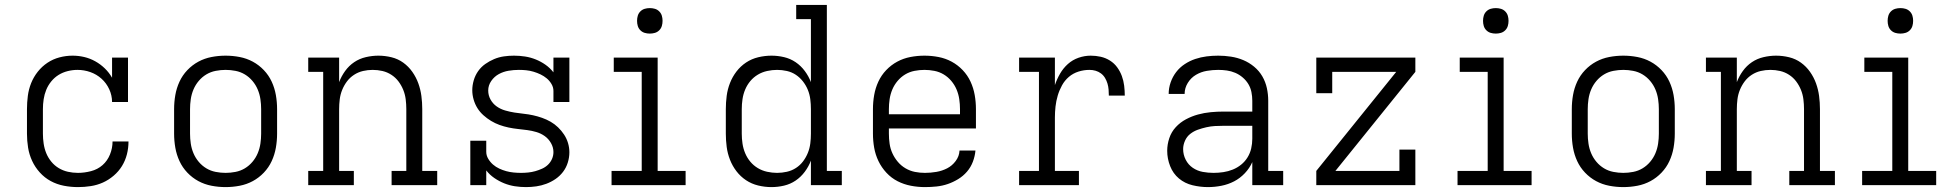

<svg xmlns="http://www.w3.org/2000/svg" viewBox="-20 -755 7990 783"><path d="M298 8Q269 8 240.5 2.5Q212 -3 187 -16.5Q162 -30 142.5 -51.5Q123 -73 111 -99Q99 -125 94.5 -153Q90 -181 90 -210V-310Q90 -337 93.5 -364Q97 -391 107 -416Q117 -441 134 -462.5Q151 -484 173.5 -499Q196 -514 222.5 -521Q249 -528 276 -528Q300 -528 323.5 -522.5Q347 -517 368.5 -505Q390 -493 407.5 -476Q425 -459 437 -438V-520H502V-339H437Q437 -366 425.5 -391Q414 -416 394 -434Q374 -452 348.5 -461Q323 -470 296 -470Q276 -470 256 -465Q236 -460 219 -449.5Q202 -439 189 -423Q176 -407 168.5 -388.5Q161 -370 158 -350Q155 -330 155 -310V-210Q155 -190 158 -169.5Q161 -149 168.5 -130.5Q176 -112 189 -96Q202 -80 219.5 -69.5Q237 -59 257 -54.5Q277 -50 298 -50Q324 -50 351 -57Q378 -64 398 -81.5Q418 -99 428.5 -125Q439 -151 439 -178H504Q504 -151 497.5 -125.5Q491 -100 477.5 -78Q464 -56 443.5 -38.5Q423 -21 399.5 -10.5Q376 0 350 4Q324 8 298 8Z M900 8Q871 8 842.5 2.5Q814 -3 789 -16.5Q764 -30 744 -51Q724 -72 712 -98Q700 -124 695 -152.5Q690 -181 690 -210V-310Q690 -339 695 -367.5Q700 -396 712 -422Q724 -448 744 -469Q764 -490 789 -503.5Q814 -517 842.5 -522.5Q871 -528 900 -528Q929 -528 957.5 -522.5Q986 -517 1011 -503.5Q1036 -490 1056 -469Q1076 -448 1088 -422Q1100 -396 1105 -367.5Q1110 -339 1110 -310V-210Q1110 -181 1105 -152.5Q1100 -124 1088 -98Q1076 -72 1056 -51Q1036 -30 1011 -16.5Q986 -3 957.5 2.5Q929 8 900 8ZM900 -50Q920 -50 940.5 -54Q961 -58 978.5 -68.5Q996 -79 1009.5 -95Q1023 -111 1031 -130Q1039 -149 1042 -169.5Q1045 -190 1045 -210V-310Q1045 -330 1042 -350.5Q1039 -371 1031 -390Q1023 -409 1009.5 -425Q996 -441 978.5 -451.5Q961 -462 940.5 -466Q920 -470 900 -470Q880 -470 859.5 -466Q839 -462 821.5 -451.5Q804 -441 790.5 -425Q777 -409 769 -390Q761 -371 758 -350.5Q755 -330 755 -310V-210Q755 -190 758 -169.5Q761 -149 769 -130Q777 -111 790.5 -95Q804 -79 821.5 -68.5Q839 -58 859.5 -54Q880 -50 900 -50Z M1237 0V-58H1298V-462H1237V-520H1363V-420Q1372 -444 1387.5 -465.5Q1403 -487 1424.5 -501.5Q1446 -516 1472 -522Q1498 -528 1523 -528Q1550 -528 1576.5 -521.5Q1603 -515 1624.5 -499.5Q1646 -484 1661.5 -462Q1677 -440 1686 -415Q1695 -390 1698.5 -363.5Q1702 -337 1702 -310V-58H1763V0H1577V-58H1637V-310Q1637 -330 1634.5 -350Q1632 -370 1624.5 -388.5Q1617 -407 1605 -423Q1593 -439 1576 -450Q1559 -461 1539.5 -465.5Q1520 -470 1500 -470Q1480 -470 1460.5 -465.5Q1441 -461 1424 -450Q1407 -439 1395 -423Q1383 -407 1375.5 -388.5Q1368 -370 1365.5 -350Q1363 -330 1363 -310V-58H1423V0Z M2125 8Q2102 8 2079.5 4.5Q2057 1 2036 -7.5Q2015 -16 1996 -29Q1977 -42 1963 -60V0H1898V-181H1963V-136Q1963 -121 1971 -107.5Q1979 -94 1990.5 -84Q2002 -74 2016 -67.5Q2030 -61 2044.5 -57Q2059 -53 2074.5 -51.5Q2090 -50 2105 -50Q2119 -50 2134 -51.5Q2149 -53 2163 -57Q2177 -61 2190.5 -67Q2204 -73 2214.5 -83Q2225 -93 2231 -106.5Q2237 -120 2237 -135Q2237 -154 2227 -171.5Q2217 -189 2201.5 -200Q2186 -211 2167.5 -216.5Q2149 -222 2130 -224.5Q2111 -227 2092 -229Q2073 -231 2054 -235Q2035 -239 2017 -245.5Q1999 -252 1982.5 -262Q1966 -272 1951.5 -285Q1937 -298 1927 -314Q1917 -330 1911.5 -349Q1906 -368 1906 -387Q1906 -407 1912 -427.5Q1918 -448 1930 -465Q1942 -482 1959 -494Q1976 -506 1995 -514Q2014 -522 2034.5 -525Q2055 -528 2076 -528Q2099 -528 2121.5 -524.5Q2144 -521 2165 -512.5Q2186 -504 2204.5 -491Q2223 -478 2237 -460V-520H2302V-339H2237V-384Q2237 -399 2229 -412.5Q2221 -426 2209.5 -435.5Q2198 -445 2184.5 -451.5Q2171 -458 2156 -462.5Q2141 -467 2126 -468.5Q2111 -470 2096 -470Q2075 -470 2054 -466.5Q2033 -463 2014.5 -453Q1996 -443 1983.5 -425Q1971 -407 1971 -386Q1971 -366 1980.5 -349Q1990 -332 2005.5 -321Q2021 -310 2040 -304.5Q2059 -299 2078 -296Q2097 -293 2116 -291Q2135 -289 2153.5 -285Q2172 -281 2190.5 -274.5Q2209 -268 2225.5 -258.5Q2242 -249 2256 -235.5Q2270 -222 2280.5 -206Q2291 -190 2296.5 -171.5Q2302 -153 2302 -134Q2302 -113 2295.5 -92Q2289 -71 2276 -54Q2263 -37 2245.5 -25Q2228 -13 2208 -5.5Q2188 2 2167 5Q2146 8 2125 8Z M2474 0V-58H2597V-462H2483V-520H2662V-58H2776V0ZM2630 -618Q2619 -618 2609 -621Q2599 -624 2591.5 -631.5Q2584 -639 2581 -649Q2578 -659 2578 -670Q2578 -681 2581 -691Q2584 -701 2591.5 -708.5Q2599 -716 2609 -719Q2619 -722 2630 -722Q2641 -722 2651 -719Q2661 -716 2668.5 -708.5Q2676 -701 2679 -691Q2682 -681 2682 -670Q2682 -659 2679 -649Q2676 -639 2668.5 -631.5Q2661 -624 2651 -621Q2641 -618 2630 -618Z M3126 8Q3099 8 3072 1.5Q3045 -5 3022.5 -20Q3000 -35 2983.5 -56.5Q2967 -78 2957 -103.5Q2947 -129 2943.5 -156Q2940 -183 2940 -210V-310Q2940 -337 2943.5 -364Q2947 -391 2957 -416.5Q2967 -442 2983.5 -463.5Q3000 -485 3022.5 -500Q3045 -515 3072 -521.5Q3099 -528 3126 -528Q3152 -528 3177.5 -522Q3203 -516 3224.5 -501.5Q3246 -487 3262 -465.5Q3278 -444 3287 -420V-677H3227V-735H3352V-58H3413V0H3287V-100Q3278 -76 3262 -54.5Q3246 -33 3224.5 -18.5Q3203 -4 3177.5 2Q3152 8 3126 8ZM3149 -50Q3169 -50 3189 -54.5Q3209 -59 3226 -70Q3243 -81 3255 -97Q3267 -113 3274.5 -131.5Q3282 -150 3284.5 -170Q3287 -190 3287 -210V-310Q3287 -330 3284.5 -350Q3282 -370 3274.5 -388.5Q3267 -407 3254.5 -423Q3242 -439 3225.5 -450Q3209 -461 3189 -465.5Q3169 -470 3149 -470Q3129 -470 3108.5 -465.5Q3088 -461 3070.5 -450.5Q3053 -440 3040 -424.5Q3027 -409 3019 -390Q3011 -371 3008 -350.5Q3005 -330 3005 -310V-210Q3005 -190 3008 -169.5Q3011 -149 3019 -130Q3027 -111 3040 -95.5Q3053 -80 3070.5 -69.5Q3088 -59 3108.5 -54.5Q3129 -50 3149 -50Z M3752 8Q3723 8 3694.5 2.5Q3666 -3 3640.5 -16Q3615 -29 3595 -50.5Q3575 -72 3562.5 -98Q3550 -124 3545 -152.5Q3540 -181 3540 -210V-310Q3540 -339 3545 -367.5Q3550 -396 3562 -422Q3574 -448 3594 -469Q3614 -490 3639 -503.5Q3664 -517 3692.5 -522.5Q3721 -528 3750 -528Q3779 -528 3807.5 -522.5Q3836 -517 3861 -503.5Q3886 -490 3906 -469Q3926 -448 3938 -422Q3950 -396 3955 -367.5Q3960 -339 3960 -310V-231H3605V-210Q3605 -189 3608 -168.5Q3611 -148 3619.5 -129.5Q3628 -111 3641.5 -95Q3655 -79 3673 -68.5Q3691 -58 3711 -54Q3731 -50 3752 -50Q3775 -50 3798.5 -54Q3822 -58 3842.5 -68.5Q3863 -79 3877.5 -98.5Q3892 -118 3893 -141H3958Q3956 -118 3947.5 -95.5Q3939 -73 3923.5 -55Q3908 -37 3887.5 -24.5Q3867 -12 3845 -4.5Q3823 3 3799.5 5.5Q3776 8 3752 8ZM3605 -289H3895V-310Q3895 -330 3892 -350.5Q3889 -371 3881 -390Q3873 -409 3859.5 -425Q3846 -441 3828.5 -451.5Q3811 -462 3790.5 -466Q3770 -470 3750 -470Q3730 -470 3709.5 -466Q3689 -462 3671.5 -451.5Q3654 -441 3640.5 -425Q3627 -409 3619 -390Q3611 -371 3608 -350.5Q3605 -330 3605 -310Z M4136 0V-58H4217V-462H4136V-520H4282V-408Q4290 -432 4303 -454.5Q4316 -477 4335 -494Q4354 -511 4378.5 -519.5Q4403 -528 4428 -528Q4449 -528 4469 -523.5Q4489 -519 4506.5 -508Q4524 -497 4536 -480.5Q4548 -464 4555 -445Q4562 -426 4564.5 -405.5Q4567 -385 4567 -365H4502Q4502 -377 4501 -389.5Q4500 -402 4496.5 -414Q4493 -426 4486.5 -437Q4480 -448 4470 -455.5Q4460 -463 4448 -466.5Q4436 -470 4423 -470Q4400 -470 4378 -463Q4356 -456 4339 -441.5Q4322 -427 4311 -407Q4300 -387 4293.5 -365Q4287 -343 4284.5 -320.5Q4282 -298 4282 -276V-58H4380V0Z M4906 8Q4875 8 4843.5 0.5Q4812 -7 4788 -27Q4764 -47 4752 -77.5Q4740 -108 4740 -140Q4740 -166 4748.5 -191.5Q4757 -217 4775 -236.5Q4793 -256 4816.5 -268.5Q4840 -281 4865.5 -288Q4891 -295 4917.5 -297.5Q4944 -300 4970 -300H5087V-344Q5087 -362 5083.5 -379.5Q5080 -397 5071 -412Q5062 -427 5048 -439Q5034 -451 5017.5 -458Q5001 -465 4983.5 -467.5Q4966 -470 4948 -470Q4925 -470 4901.5 -466Q4878 -462 4857.5 -450Q4837 -438 4824 -417Q4811 -396 4811 -372H4746Q4746 -396 4754 -419Q4762 -442 4776.5 -461Q4791 -480 4811.5 -493.5Q4832 -507 4854.5 -514.5Q4877 -522 4900.5 -525Q4924 -528 4948 -528Q4974 -528 5000 -524Q5026 -520 5050 -510Q5074 -500 5094.5 -483Q5115 -466 5128 -443.5Q5141 -421 5146.5 -395.5Q5152 -370 5152 -344V-58H5213V0H5087V-94Q5076 -69 5056.5 -48.5Q5037 -28 5013 -15.5Q4989 -3 4961.5 2.5Q4934 8 4906 8ZM4929 -50Q4949 -50 4969 -53Q4989 -56 5007.5 -63.5Q5026 -71 5041.5 -83.5Q5057 -96 5067.5 -113Q5078 -130 5082.5 -149.5Q5087 -169 5087 -189V-242H4970Q4952 -242 4934.5 -241Q4917 -240 4899.5 -236Q4882 -232 4865 -226Q4848 -220 4834 -209Q4820 -198 4812.5 -181Q4805 -164 4805 -147Q4805 -124 4815.5 -103.5Q4826 -83 4844.5 -70.5Q4863 -58 4885 -54Q4907 -50 4929 -50Z M5348 0V-58L5674 -462H5413V-375H5348V-520H5752V-462L5426 -58H5687V-145H5752V0Z M5924 0V-58H6047V-462H5933V-520H6112V-58H6226V0ZM6080 -618Q6069 -618 6059 -621Q6049 -624 6041.5 -631.5Q6034 -639 6031 -649Q6028 -659 6028 -670Q6028 -681 6031 -691Q6034 -701 6041.5 -708.5Q6049 -716 6059 -719Q6069 -722 6080 -722Q6091 -722 6101 -719Q6111 -716 6118.5 -708.5Q6126 -701 6129 -691Q6132 -681 6132 -670Q6132 -659 6129 -649Q6126 -639 6118.5 -631.5Q6111 -624 6101 -621Q6091 -618 6080 -618Z M6600 8Q6571 8 6542.5 2.5Q6514 -3 6489 -16.5Q6464 -30 6444 -51Q6424 -72 6412 -98Q6400 -124 6395 -152.5Q6390 -181 6390 -210V-310Q6390 -339 6395 -367.5Q6400 -396 6412 -422Q6424 -448 6444 -469Q6464 -490 6489 -503.5Q6514 -517 6542.5 -522.5Q6571 -528 6600 -528Q6629 -528 6657.5 -522.5Q6686 -517 6711 -503.5Q6736 -490 6756 -469Q6776 -448 6788 -422Q6800 -396 6805 -367.5Q6810 -339 6810 -310V-210Q6810 -181 6805 -152.5Q6800 -124 6788 -98Q6776 -72 6756 -51Q6736 -30 6711 -16.5Q6686 -3 6657.5 2.5Q6629 8 6600 8ZM6600 -50Q6620 -50 6640.5 -54Q6661 -58 6678.5 -68.5Q6696 -79 6709.5 -95Q6723 -111 6731 -130Q6739 -149 6742 -169.5Q6745 -190 6745 -210V-310Q6745 -330 6742 -350.5Q6739 -371 6731 -390Q6723 -409 6709.5 -425Q6696 -441 6678.5 -451.5Q6661 -462 6640.5 -466Q6620 -470 6600 -470Q6580 -470 6559.5 -466Q6539 -462 6521.5 -451.5Q6504 -441 6490.5 -425Q6477 -409 6469 -390Q6461 -371 6458 -350.5Q6455 -330 6455 -310V-210Q6455 -190 6458 -169.5Q6461 -149 6469 -130Q6477 -111 6490.5 -95Q6504 -79 6521.5 -68.5Q6539 -58 6559.5 -54Q6580 -50 6600 -50Z M6937 0V-58H6998V-462H6937V-520H7063V-420Q7072 -444 7087.5 -465.5Q7103 -487 7124.5 -501.5Q7146 -516 7172 -522Q7198 -528 7223 -528Q7250 -528 7276.5 -521.5Q7303 -515 7324.5 -499.5Q7346 -484 7361.5 -462Q7377 -440 7386 -415Q7395 -390 7398.5 -363.5Q7402 -337 7402 -310V-58H7463V0H7277V-58H7337V-310Q7337 -330 7334.5 -350Q7332 -370 7324.5 -388.5Q7317 -407 7305 -423Q7293 -439 7276 -450Q7259 -461 7239.5 -465.5Q7220 -470 7200 -470Q7180 -470 7160.5 -465.5Q7141 -461 7124 -450Q7107 -439 7095 -423Q7083 -407 7075.5 -388.5Q7068 -370 7065.5 -350Q7063 -330 7063 -310V-58H7123V0Z M7574 0V-58H7697V-462H7583V-520H7762V-58H7876V0ZM7730 -618Q7719 -618 7709 -621Q7699 -624 7691.5 -631.5Q7684 -639 7681 -649Q7678 -659 7678 -670Q7678 -681 7681 -691Q7684 -701 7691.5 -708.5Q7699 -716 7709 -719Q7719 -722 7730 -722Q7741 -722 7751 -719Q7761 -716 7768.5 -708.5Q7776 -701 7779 -691Q7782 -681 7782 -670Q7782 -659 7779 -649Q7776 -639 7768.5 -631.5Q7761 -624 7751 -621Q7741 -618 7730 -618Z"/></svg>

Font: Iosevka Etoile Light
Style: Regular
Weight: 300
Designer: Belleve Invis
Foundry: Belleve Invis
Version: Version 25.0.1; ttfautohint (v1.8.4)